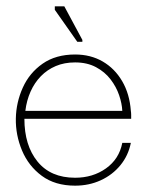

<svg xmlns="http://www.w3.org/2000/svg" viewBox="-20 -576 479 606"><path d="M217 10Q154 10 112 -21Q70 -52 49.5 -101Q29 -150 30 -202Q31 -253 52 -299.5Q73 -346 114.5 -375Q156 -404 217 -404Q266 -404 304 -382Q342 -360 365.5 -320Q389 -280 393 -226Q394 -220 394 -213.5Q394 -207 394 -201H57Q57 -117 98.5 -66Q140 -15 217 -15Q273 -15 314.5 -44.5Q356 -74 366 -125H393Q385 -85 360 -54.5Q335 -24 298 -7Q261 10 217 10ZM60 -226H366Q365 -249 356 -275.5Q347 -302 329 -325.5Q311 -349 283 -364Q255 -379 217 -379Q183 -379 156 -367.5Q129 -356 109 -335.5Q89 -315 76.5 -287Q64 -259 60 -226ZM224 -444 153 -545V-556H183L240 -450V-444Z"/></svg>

Font: Darker Grotesque Light
Style: Regular
Weight: 300
Designer: Gabriel Lam
Foundry: TypeRant
Version: Version 1.000;gftools[0.9.28]